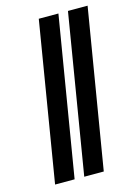

<svg xmlns="http://www.w3.org/2000/svg" viewBox="-111 -775 590 835"><g transform="rotate(-15 184.5 -357.5)"><path d="M237.3 -714.8 118.7 0H30.8L148.9 -714.8ZM368.7 -714.8 250 0H162.1L280.3 -714.8Z"/></g></svg>

Font: Inter Tight
Style: Bold Italic
Weight: 700
Italic angle: -9.39999°
Designer: Rasmus Andersson
Foundry: rsms
Version: Version 3.004